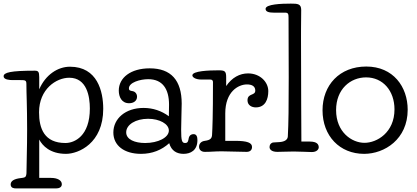

<svg xmlns="http://www.w3.org/2000/svg" viewBox="-40 -840 2304 1062"><path d="M177 -413C177 -444 171 -449 152 -449C19 -449 -20 -439 -20 -418C-20 -399 14 -397 30 -397H72C100 -397 106 -396 106 -375C106 -320 110 -259 110 -124C110 -7 107 33 107 86C107 142 106 141 75 145C40 149 19 160 19 180C19 201 39 202 47 202H272C283 202 302 198 302 179C302 157 277 144 242 144H177V-68C195 -34 237 11 325 11C394 11 531 -47 531 -238C531 -334 499 -471 347 -471C280 -471 212 -427 177 -346ZM176 -219C176 -347 271 -410 343 -410C441 -410 457 -305 457 -240C457 -87 372 -49 322 -49C205 -49 176 -129 176 -219Z M894 -197C853 -227 806 -243 754 -243C654 -243 587 -184 587 -107C587 -35 647 11 740 11C802 11 854 -10 896 -48C908 -5 939 11 975 11C1014 11 1052 -8 1052 -65C1052 -82 1048 -98 1031 -98C1012 -98 1005 -84 1004 -76C1001 -59 999 -49 984 -49C966 -49 962 -62 962 -123C962 -163 965 -238 965 -267C965 -396 906 -462 788 -462C683 -462 617 -410 617 -339C617 -304 633 -269 674 -269C700 -269 718 -283 718 -305C718 -326 702 -335 693 -336C680 -338 673 -340 673 -351C673 -384 735 -402 780 -402C859 -402 895 -348 895 -261C895 -247 894 -197 894 -197ZM658 -108C658 -151 711 -183 779 -183C842 -183 894 -155 894 -118C894 -79 834 -49 763 -49C706 -49 658 -68 658 -108Z M1444 -336C1444 -386 1399 -434 1332 -434C1286 -434 1243 -411 1211 -364V-413C1211 -448 1202 -451 1167 -451C1118 -451 1024 -448 1024 -423C1024 -413 1041 -400 1074 -400H1123C1133 -400 1138 -395 1138 -386C1138 -195 1135 -131 1133 -95C1132 -76 1125 -65 1093 -61C1070 -58 1061 -43 1061 -28C1061 -13 1072 0 1093 0C1130 0 1147 -3 1186 -3C1224 -3 1284 0 1324 0C1343 0 1354 -10 1354 -27C1354 -50 1329 -61 1260 -61H1206V-213C1206 -333 1278 -373 1326 -373C1352 -373 1372 -364 1372 -339C1372 -309 1329 -326 1329 -285C1329 -258 1352 -246 1375 -246C1428 -246 1444 -292 1444 -336Z M1626 -785C1626 -819 1606 -820 1569 -820C1517 -820 1429 -817 1429 -791C1429 -775 1447 -770 1475 -770H1537C1554 -770 1556 -763 1556 -742C1556 -665 1557 -583 1557 -413C1557 -247 1556 -159 1552 -85C1551 -68 1536 -56 1505 -54L1472 -52C1466 -52 1451 -46 1451 -26C1451 -14 1462 0 1494 0C1515 0 1558 -2 1585 -2C1619 -2 1666 1 1685 1C1713 1 1723 -15 1723 -25C1723 -41 1714 -57 1673 -57H1627C1627 -146 1625 -325 1625 -626C1625 -628 1625 -719 1626 -785Z M2215 -233C2215 -360 2135 -472 1986 -472C1838 -472 1744 -369 1744 -230C1744 -88 1839 11 1974 11C2087 11 2215 -70 2215 -233ZM1985 -412C2078 -412 2142 -338 2142 -235C2142 -107 2045 -50 1976 -50C1906 -50 1819 -109 1819 -231C1819 -347 1898 -412 1985 -412Z"/></svg>

Font: Life Savers
Style: Bold
Weight: 700
Designer: Pablo Impallari, Rodrigo Fuenzalida, Brenda Gallo
Foundry: Pablo Impallari, Rodrigo Fuenzalida, Brenda Gallo
Version: Version 3.000